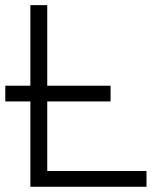

<svg xmlns="http://www.w3.org/2000/svg" viewBox="-30 -713 636 733"><path d="M-9.8 -325.7V-385.7H85.9V-693.4H150.4V-385.7H392.1V-325.7H150.4V-60.1H529.3V0H85.9V-325.7Z"/></svg>

Font: Cascadia Mono PL Light
Style: Regular
Weight: 300
Monospace: yes
Designer: Aaron Bell
Foundry: Saja Typeworks
Version: Version 2404.023; ttfautohint (v1.8.4)